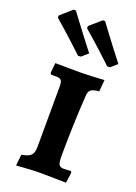

<svg xmlns="http://www.w3.org/2000/svg" viewBox="-163 -824 631 890"><g transform="rotate(20 152.5 -379.0)"><path d="M132 -570 146 -571 177 -598C116 -676 51 -764 51 -764H40L-16 -715V-704C-16 -704 58 -641 132 -570ZM276 -570 290 -571 321 -598C260 -676 195 -764 195 -764H184L128 -715V-704C128 -704 202 -641 276 -570ZM36 6C36 6 108 0 155 0C192 0 281 2 281 2L288 -51L283 -57C283 -57 268 -55 250 -55C225 -55 219 -65 219 -108C219 -195 223 -319 229 -407C231 -436 239 -444 281 -449L286 -506C286 -506 200 -501 164 -501C124 -501 72 -502 45 -502L40 -453L44 -445H71C95 -445 101 -437 101 -405L100 -114C100 -70 90 -58 42 -49Z"/></g></svg>

Font: Alegreya SC
Style: Bold
Weight: 700
Designer: Juan Pablo del Peral
Foundry: Huerta Tipografica
Version: Version 2.007;PS 002.007;hotconv 1.0.88;makeotf.lib2.5.64775